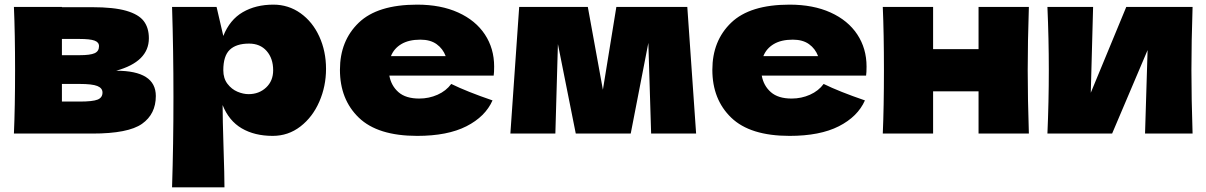

<svg xmlns="http://www.w3.org/2000/svg" viewBox="-20 -576 5203 828"><path d="M652 -162Q652 -84 592.5 -42Q533 0 378 0H40Q45 -114 45 -273Q45 -432 40 -546H247V-545H377Q471 -545 524.5 -529.5Q578 -514 600 -485Q622 -456 622 -411Q622 -310 481 -271Q652 -271 652 -162ZM247 -408V-338H323Q369 -338 388 -346.5Q407 -355 407 -377Q407 -394 387.5 -401Q368 -408 323 -408ZM323 -138Q380 -138 401 -146.5Q422 -155 422 -177Q422 -196 400 -205Q378 -214 323 -214H247V-138Z M1386 -279Q1386 -204 1357 -137.5Q1328 -71 1275.5 -30.5Q1223 10 1156 10Q1078 10 1022.5 -22.5Q967 -55 940 -123Q940 -66 944 60Q948 182 948 232H722Q728 46 728 -157Q728 -360 722 -546H914L943 -421Q971 -491 1027 -523.5Q1083 -556 1159 -556Q1224 -556 1276 -519Q1328 -482 1357 -418.5Q1386 -355 1386 -279ZM1158 -273Q1158 -324 1130 -356Q1102 -388 1054 -388Q999 -388 971 -361.5Q943 -335 943 -273Q943 -238 961 -214.5Q979 -191 1004 -180.5Q1029 -170 1052 -170Q1097 -170 1127.5 -198.5Q1158 -227 1158 -273Z M1985 -250H1659Q1667 -206 1698.5 -178.5Q1730 -151 1788 -151Q1830 -151 1867 -167.5Q1904 -184 1926 -214Q1993 -181 2104 -143Q2073 -73 1991.5 -31.5Q1910 10 1779 10Q1609 10 1527.5 -68.5Q1446 -147 1446 -275Q1446 -400 1527 -478Q1608 -556 1779 -556Q1881 -556 1956 -522Q2031 -488 2071 -427.5Q2111 -367 2111 -289Q2111 -263 2109 -250ZM1666 -334H1902Q1890 -366 1863 -385.5Q1836 -405 1793 -405Q1743 -405 1711 -386Q1679 -367 1666 -334Z M2944 -546 2982 0H2788L2776 -391L2700 0H2463L2386 -386L2375 0H2181L2219 -546H2515L2580 -189L2638 -546Z M3591 -250H3265Q3273 -206 3304.5 -178.5Q3336 -151 3394 -151Q3436 -151 3473 -167.5Q3510 -184 3532 -214Q3599 -181 3710 -143Q3679 -73 3597.5 -31.5Q3516 10 3385 10Q3215 10 3133.5 -68.5Q3052 -147 3052 -275Q3052 -400 3133 -478Q3214 -556 3385 -556Q3487 -556 3562 -522Q3637 -488 3677 -427.5Q3717 -367 3717 -289Q3717 -263 3715 -250ZM3272 -334H3508Q3496 -366 3469 -385.5Q3442 -405 3399 -405Q3349 -405 3317 -386Q3285 -367 3272 -334Z M4417 -546Q4412 -394 4412 -273Q4412 -152 4417 0H4200V-182H4004V0H3787Q3792 -114 3792 -273Q3792 -432 3787 -546H4004V-364H4200V-546Z M5123 -546Q5118 -394 5118 -273Q5118 -152 5123 0H4918L4929 -360L4776 0H4497Q4503 -137 4503 -273Q4503 -410 4497 -546H4694L4684 -176L4837 -546Z"/></svg>

Font: Dela Gothic One
Style: Regular
Weight: 400
Designer: aratakana
Foundry: aratakana
Version: Version 1.004